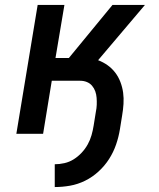

<svg xmlns="http://www.w3.org/2000/svg" viewBox="-20 -540 640 775"><path d="M201 215V123Q220 123 240 118.5Q260 114 277.5 103Q295 92 309.5 76.5Q324 61 334 43Q344 25 349.5 5.5Q355 -14 358 -33L367 -89Q370 -103 370.5 -117Q371 -131 370 -145Q369 -159 364.5 -171.5Q360 -184 351.5 -194Q343 -204 330.5 -209Q318 -214 304 -214H189L154 0H46L132 -520H240L204 -306H258L434 -520H565L376 -297Q397 -289 414.5 -276.5Q432 -264 445 -247Q458 -230 466 -209Q474 -188 477 -166Q480 -144 478.5 -120.5Q477 -97 473 -74L464 -18Q459 13 448.5 43.5Q438 74 420.5 101.5Q403 129 378 152Q353 175 323.5 189.5Q294 204 263 209.5Q232 215 201 215Z"/></svg>

Font: Iosevka SmBd Ex Obl
Style: Regular
Weight: 600
Width: 7
Italic angle: -9°
Monospace: yes
Designer: Belleve Invis
Foundry: Belleve Invis
Version: Version 32.5.0; ttfautohint (v1.8.4)